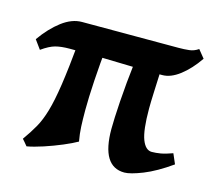

<svg xmlns="http://www.w3.org/2000/svg" viewBox="-77 -562 746 669"><g transform="rotate(15 296.0 -227.5)"><path d="M462.9 -347.7Q406.2 -347.7 354 -349.1Q301.8 -350.6 247.1 -351.8Q192.4 -353 127.9 -353Q97.2 -353 76.4 -347.4Q55.7 -341.8 28.3 -322.3L4.9 -354.5Q36.6 -399.4 72.8 -426.8Q108.9 -454.1 145 -454.1Q256.3 -454.1 341.8 -454.1Q427.2 -454.1 493.2 -454.1Q513.7 -454.1 531.2 -456.1Q548.8 -458 564 -468.8L587.4 -439.9Q558.6 -397.9 525.9 -372.8Q493.2 -347.7 462.9 -347.7ZM422.9 14.6Q340.3 14.6 340.3 -120.6Q340.3 -154.8 344.7 -221.2Q349.1 -287.6 358.4 -366.2L454.1 -371.6Q452.1 -324.7 450.4 -284.4Q448.7 -244.1 448.7 -223.1Q448.7 -145 461.4 -112.3Q474.1 -79.6 496.6 -79.6Q511.2 -79.6 528.3 -82.5Q545.4 -85.4 570.8 -94.7L586.4 -58.6Q532.7 -20.5 488.5 -2.9Q444.3 14.6 422.9 14.6ZM235.4 -161.1Q235.4 -126.5 236.6 -101.1Q237.8 -75.7 242.7 -48.8Q224.1 -38.1 192.9 -24.9Q161.6 -11.7 128.2 -0.7Q94.7 10.3 70.3 14.6Q67.9 11.2 59.6 1.7Q51.3 -7.8 51.3 -7.8Q72.3 -37.1 87.2 -63.5Q102.1 -89.8 113 -127.2Q124 -164.6 133.1 -225.1Q142.1 -285.6 151.4 -383.3Q156.7 -385.7 172.6 -387.7Q188.5 -389.6 206.3 -391.4Q224.1 -393.1 237.1 -394Q250 -395 250 -395Q243.2 -331.5 239.3 -267.6Q235.4 -203.6 235.4 -161.1Z"/></g></svg>

Font: Gentium Book Plus
Style: Bold
Weight: 700
Designer: Victor Gaultney, Annie Olsen, Iska Routamaa, Becca Hirsbrunner
Foundry: SIL International
Version: Version 6.101